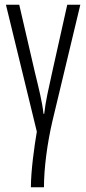

<svg xmlns="http://www.w3.org/2000/svg" viewBox="-20 -552 363 808"><path d="M318 -532H263L200 -250C184 -177 172 -127 166 -73H163C158 -123 142 -185 127 -247L61 -532H5L135 2C125 60 110 166 110 236H165C165 159 178 54 201 -44Z"/></svg>

Font: Noto Sans Display Condensed Light
Style: Regular
Weight: 300
Width: 3
Designer: Monotype Design Team
Foundry: Monotype Imaging Inc.
Version: Version 1.900